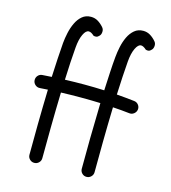

<svg xmlns="http://www.w3.org/2000/svg" viewBox="-124 -922 944 1061"><g transform="rotate(15 348.0 -391.5)"><path d="M326.2 -451.2Q383.8 -451.2 440.4 -448.7Q442.9 -502.9 445.6 -552.2Q448.2 -601.6 452.1 -642.6Q454.6 -670.4 461.2 -701.7Q467.8 -732.9 480.7 -760.3Q493.7 -787.6 514.2 -804.9Q534.7 -822.3 564.5 -822.3Q586.4 -822.3 604.5 -811.3Q622.6 -800.3 637.2 -783.2Q646.5 -772.9 645.8 -758.1Q645 -743.2 637.2 -734.9Q628.4 -725.1 620.4 -723.6Q612.3 -722.2 604 -725.1Q586.4 -741.2 573.2 -741.2Q556.6 -741.2 542.7 -712.4Q528.8 -683.6 524.9 -635.7Q521.5 -595.7 518.8 -546.9Q516.1 -498 513.7 -444.3Q564.9 -440.4 615.2 -434.6Q630.4 -433.1 639.9 -421.1Q649.4 -409.2 647.5 -394Q645.5 -379.4 633.5 -369.9Q621.6 -360.4 606.9 -362.3Q560.1 -367.7 511.2 -370.6Q508.3 -270.5 507.1 -171.1Q505.9 -71.8 505.9 2Q505.9 17.1 495.1 27.8Q484.4 38.6 468.8 38.6Q453.6 38.6 443.1 27.8Q432.6 17.1 432.6 2Q432.6 -72.8 433.8 -173.1Q435.1 -273.4 438 -375Q383.3 -377 326.2 -377Q268.1 -377 212.4 -375Q209.5 -273.9 208.3 -173.3Q207 -72.8 207 2Q207 17.1 196.3 27.8Q185.5 38.6 169.9 38.6Q154.8 38.6 144 27.8Q133.3 17.1 133.3 2Q133.3 -72.3 134.5 -171.6Q135.7 -271 138.7 -371.6Q115.7 -370.1 93.3 -368.7Q78.1 -367.7 66.7 -377.7Q55.2 -387.7 54.2 -402.8Q53.2 -418 63 -429.4Q72.8 -440.9 87.9 -441.9Q114.7 -443.8 141.1 -445.3Q143.6 -500.5 146.5 -550.8Q149.4 -601.1 152.8 -642.6Q155.3 -670.4 162.1 -701.7Q168.9 -732.9 181.9 -760.3Q194.8 -787.6 215.3 -804.9Q235.8 -822.3 265.6 -822.3Q287.6 -822.3 305.7 -811.3Q323.7 -800.3 338.4 -783.2Q347.7 -772.9 346.9 -758.1Q346.2 -743.2 338.4 -734.9Q329.6 -725.1 321.3 -723.6Q313 -722.2 304.7 -725.1Q288.1 -741.2 273.9 -741.2Q257.3 -741.2 243.7 -712.4Q230 -683.6 226.1 -635.7Q222.7 -596.7 220 -549.1Q217.3 -501.5 215.3 -449.2Q272.5 -451.2 326.2 -451.2Z"/></g></svg>

Font: Mikhak Regular
Style: Regular
Weight: 400
Designer: Amin Abedi
Version: Version 3.3